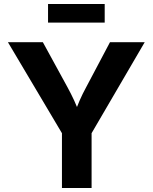

<svg xmlns="http://www.w3.org/2000/svg" viewBox="-20 -938 762 958"><path d="M289.1 0V-273.4L19.5 -727.5H193.8L316.9 -502.4Q335 -469.2 350.1 -436.5Q365.2 -403.8 380.9 -360.8H348.1Q363.3 -404.3 377.7 -437.3Q392.1 -470.2 409.7 -502.4L528.8 -727.5H702.1L437 -273.4V0ZM502.4 -918V-825.2H219.7V-918Z"/></svg>

Font: Inter 18pt
Style: Bold
Weight: 700
Designer: Rasmus Andersson
Foundry: rsms
Version: Version 4.001;git-66647c0bb